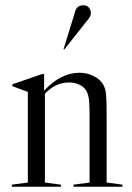

<svg xmlns="http://www.w3.org/2000/svg" viewBox="-20 -711 502 731"><path d="M446 -8V0H260V-8L321 -16V-271Q321 -310 319 -329Q317 -348 311 -361Q303 -378 284.5 -387.5Q266 -397 242 -397Q191 -397 151 -354V-16L212 -8V0H25V-8L86 -16V-361L27 -383V-390L140 -429H148V-366Q212 -434 282 -434Q313 -434 338.5 -420.5Q364 -407 375 -385Q382 -372 384 -349.5Q386 -327 386 -271V-16ZM225 -523 290 -605 304 -623Q317 -638 321.5 -645.5Q326 -653 326 -660Q326 -673 318.5 -682Q311 -691 298 -691Q274 -691 267 -670L222 -524Z"/></svg>

Font: Libre Caslon Display
Style: Regular
Weight: 400
Designer: Pablo Impallari, Rodrigo Fuenzalida
Foundry: Pablo Impallari, Rodrigo Fuenzalida
Version: Version 1.100; ttfautohint (v1.6) -l 8 -r 50 -G 200 -x 14 -D